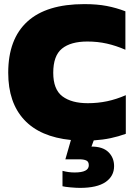

<svg xmlns="http://www.w3.org/2000/svg" viewBox="-20 -674 652 934"><path d="M369 240Q351 240 323 237.5Q295 235 284 232V157Q313 165 343 165Q412 165 412 130Q412 112 399.5 106.5Q387 101 367 101H298L325 7Q175 -8 97.5 -91.5Q20 -175 20 -320Q20 -484 113 -569Q206 -654 390 -654Q452 -654 499 -645Q546 -636 590 -619V-432Q544 -452 499.5 -462Q455 -472 405 -472Q324 -472 281.5 -437.5Q239 -403 239 -320Q239 -239 283.5 -205.5Q328 -172 407 -172Q456 -172 501 -181.5Q546 -191 592 -211V-23Q556 -10 518.5 -2Q481 6 436 9L425 39Q480 39 507.5 66Q535 93 535 134Q535 183 493.5 211.5Q452 240 369 240Z"/></svg>

Font: Kanit ExtraBold
Style: Regular
Weight: 800
Designer: Katatrad Team
Foundry: CadsonDemak
Version: Version 2.000; ttfautohint (v1.8.3)